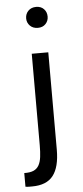

<svg xmlns="http://www.w3.org/2000/svg" viewBox="-58 -698 394 909"><g transform="rotate(-5 139.0 -243.5)"><path d="M25.4 0ZM109.9 -446.8H188.5V16.1Q188.5 98.6 157.2 138.9Q126 179.2 57.1 179.2Q50.3 179.2 42.2 179.2Q34.2 179.2 25.4 177.7V112.8Q53.2 113.3 69.8 106Q86.4 98.6 95.2 82.8Q104 66.9 106.9 43.5Q109.9 20 109.9 -12.2ZM98.1 -615.7Q98.1 -637.2 112.3 -651.6Q126.5 -666 149.9 -666Q172.9 -666 186.5 -651.6Q200.2 -637.2 200.2 -615.7Q200.2 -595.2 186.5 -580.8Q172.9 -566.4 149.9 -566.4Q126.5 -566.4 112.3 -580.8Q98.1 -595.2 98.1 -615.7Z"/></g></svg>

Font: PT Astra Sans
Style: Regular
Weight: 400
Designer: A.Korolkova, I. Chaeva
Foundry: ParaType Ltd
Version: Version 1.001; ttfautohint (v1.6)